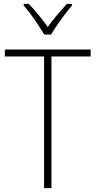

<svg xmlns="http://www.w3.org/2000/svg" viewBox="-20 -969 493 989"><path d="M245 0H207V-678H5V-714H447V-678H245ZM208 -791Q195 -813 176.5 -841Q158 -869 138 -895.5Q118 -922 102 -941V-949H128Q153 -924 179 -891.5Q205 -859 226 -830Q247 -860 272.5 -890Q298 -920 324 -949H351V-941Q334 -921 313.5 -894Q293 -867 274.5 -840Q256 -813 243 -791Z"/></svg>

Font: Noto Sans Kannada SemiCondensed ExtraLight
Style: Regular
Weight: 200
Width: 4
Designer: Jelle Bosma - Monotype Design Team
Foundry: Monotype Imaging Inc.
Version: Version 2.005; ttfautohint (v1.8.4.7-5d5b)